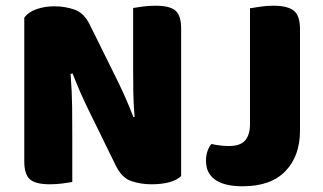

<svg xmlns="http://www.w3.org/2000/svg" viewBox="-20 -637 1132 672"><path d="M614 -21Q600 -7 573.5 0.5Q547 8 510 8Q473 8 440 -3Q407 -14 386 -56L287 -258Q272 -289 260 -316.5Q248 -344 234 -380L227 -378Q232 -315 232.5 -261.5Q233 -208 233 -159V0Q222 2 200 5Q178 8 155 8Q104 8 84.5 -9.5Q65 -27 65 -72V-575Q79 -595 108 -605Q137 -615 170 -615Q207 -615 240.5 -603.5Q274 -592 294 -551L394 -349Q409 -318 421 -290.5Q433 -263 447 -227L451 -228Q447 -276 446.5 -318.5Q446 -361 446 -400V-609Q457 -611 479 -614Q501 -617 524 -617Q575 -617 594.5 -599.5Q614 -582 614 -537ZM1030 -180Q1030 -91 979 -38Q928 15 829 15Q802 15 779 10.5Q756 6 738.5 -4.5Q721 -15 711 -32Q701 -49 701 -74Q701 -94 706.5 -109Q712 -124 720 -133Q739 -129 752.5 -127.5Q766 -126 782 -126Q821 -126 838 -145.5Q855 -165 855 -203V-608Q867 -610 890 -613.5Q913 -617 936 -617Q986 -617 1008 -600Q1030 -583 1030 -534Z"/></svg>

Font: Baloo Thambi 2 ExtraBold
Style: Regular
Weight: 800
Designer: Aadarsh Rajan and Ek Type
Foundry: Ek Type
Version: Version 1.640;hotconv 1.0.111;makeotfexe 2.5.65597; ttfautoh